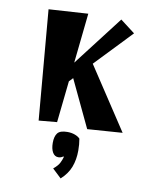

<svg xmlns="http://www.w3.org/2000/svg" viewBox="-104 -740 890 1145"><g transform="rotate(10 340.5 -167.0)"><path d="M155 14 98 -650 336 -665 304 -363 536 -665 625 -597 414 -376 661 -1 449 14 314 -271 292 -248 265 4ZM341 201 337 199Q325 209 308 209Q286 209 273.5 187.5Q261 166 261 130Q261 91 276.5 71Q292 51 336 51Q361 51 381.5 58.5Q402 66 413 78Q419 111 419 149Q419 204 402 249Q385 294 344 331L290 280Q317 258 327 237.5Q337 217 341 201Z"/></g></svg>

Font: Joti One
Style: Regular
Weight: 400
Designer: Eduardo Rodriguez Tunni
Foundry: Eduardo Rodriguez Tunni
Version: Version 1.002; ttfautohint (v1.8.4.7-5d5b);gftools[0.9.24]